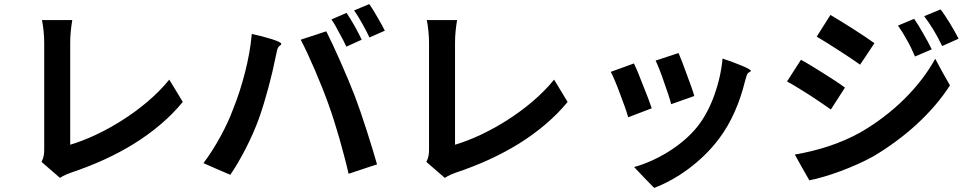

<svg xmlns="http://www.w3.org/2000/svg" viewBox="-20 -843 4740 938"><path d="M635 -141C728 -199 809 -267 873 -345L807 -454C686 -304 477 -181 323 -136C323 -209 323 -529 323 -635C323 -673 327 -707 333 -745H259H185C191 -717 196 -672 196 -635C196 -529 196 -187 196 -115C196 -93 195 -76 183 -52L273 26C294 12 315 5 328 0C439 -37 543 -84 635 -141Z M1713 -715C1699 -739 1685 -763 1673 -780L1599 -748C1612 -730 1625 -707 1637 -683C1651 -659 1663 -635 1672 -615L1747 -649C1739 -667 1726 -691 1713 -715ZM1825 -757C1811 -781 1797 -805 1784 -823L1710 -792C1723 -774 1737 -751 1750 -727C1763 -704 1776 -680 1785 -660L1860 -693C1852 -710 1839 -733 1825 -757ZM1177 -489C1161 -427 1142 -367 1120 -313C1089 -228 1033 -124 974 -46L1040 -17L1105 11C1155 -61 1211 -170 1245 -264C1277 -353 1311 -485 1324 -553C1326 -564 1330 -581 1334 -599C1341 -624 1351 -616 1354 -629C1357 -639 1278 -663 1210 -677C1205 -616 1193 -552 1177 -489ZM1638 -167C1654 -110 1670 -51 1683 6L1752 -17L1822 -40C1795 -135 1746 -289 1713 -375C1677 -468 1612 -616 1574 -690L1449 -649C1488 -576 1549 -434 1585 -333C1604 -281 1621 -225 1638 -167Z M2515 -141C2608 -199 2689 -267 2753 -345L2687 -454C2566 -304 2357 -181 2203 -136C2203 -209 2203 -529 2203 -635C2203 -673 2207 -707 2213 -745H2139H2065C2071 -717 2076 -672 2076 -635C2076 -529 2076 -187 2076 -115C2076 -93 2075 -76 2063 -52L2153 26C2174 12 2195 5 2208 0C2319 -37 2423 -84 2515 -141Z M3335 -480C3320 -522 3304 -564 3295 -584L3183 -547C3195 -522 3211 -481 3225 -439C3240 -398 3253 -358 3259 -334L3372 -374C3366 -396 3351 -438 3335 -480ZM3342 -17C3396 -57 3448 -106 3491 -163C3555 -247 3595 -347 3619 -444C3622 -454 3625 -463 3628 -475C3635 -494 3644 -487 3648 -497C3651 -505 3576 -535 3510 -557C3499 -437 3454 -310 3390 -228C3312 -128 3181 -55 3078 -27L3126 24L3176 75C3231 54 3288 23 3342 -17ZM3122 -425C3106 -467 3089 -509 3077 -533L2964 -492C2975 -471 2993 -429 3009 -385C3026 -341 3042 -296 3049 -270L3164 -314C3155 -341 3139 -384 3122 -425Z M4491 -678C4476 -705 4460 -731 4446 -751L4367 -718C4384 -694 4398 -671 4411 -647C4425 -623 4437 -598 4450 -567L4532 -602C4521 -625 4506 -652 4491 -678ZM4622 -727C4606 -753 4590 -778 4575 -797L4495 -764C4513 -740 4527 -719 4541 -696C4555 -673 4568 -649 4583 -618L4663 -654C4652 -676 4637 -702 4622 -727ZM4079 -596C4118 -571 4156 -546 4182 -527L4252 -632C4227 -650 4190 -675 4149 -701C4110 -726 4068 -752 4037 -770L3970 -664C4001 -646 4041 -621 4079 -596ZM3898 -25 3934 38C4017 22 4152 -26 4248 -80C4401 -171 4535 -292 4621 -426L4584 -491L4549 -556C4474 -419 4343 -288 4183 -196C4081 -139 3969 -106 3863 -88ZM4006 -483C3966 -508 3925 -534 3893 -551L3825 -445C3857 -428 3896 -403 3936 -378C3974 -353 4013 -327 4039 -308L4108 -415C4084 -433 4046 -458 4006 -483Z"/></svg>

Font: GenSekiGothic2 TW B
Style: Regular
Weight: 700
Version: Version 2.100;PS 2.1;hotconv 16.6.51;makeotf.lib2.5.65220 DE